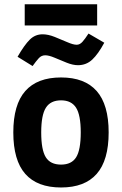

<svg xmlns="http://www.w3.org/2000/svg" viewBox="-20 -853 559 880"><path d="M259.8 6.3Q150.9 6.3 95.9 -55.9Q41 -118.2 41 -246.1Q41 -373.5 95.9 -435.8Q150.9 -498 259.8 -498Q368.2 -498 423.1 -435.8Q478 -373.5 478 -246.1Q478 -118.2 423.1 -55.9Q368.2 6.3 259.8 6.3ZM259.8 -98.6Q308.1 -98.6 329.1 -132.3Q350.1 -166 350.1 -246.1Q350.1 -325.7 328.6 -359.4Q307.1 -393.1 259.8 -393.1Q211.9 -393.1 190.4 -359.4Q168.9 -325.7 168.9 -246.1Q168.9 -166 189.9 -132.3Q210.9 -98.6 259.8 -98.6ZM129.4 -550.3 60.5 -592.8Q91.8 -647 116.5 -671.4Q141.1 -695.8 175.3 -695.8Q200.7 -695.8 230.7 -683.8Q260.7 -671.9 288.1 -659.9Q315.4 -647.9 331.5 -647.9Q345.7 -647.9 357.7 -661.1Q369.6 -674.3 385.7 -699.2L458 -657.2Q430.2 -605.5 402.8 -579.8Q375.5 -554.2 337.4 -554.2Q314 -554.2 285.4 -565.7Q256.8 -577.1 230.5 -588.4Q204.1 -599.6 187.5 -599.6Q169.9 -599.6 157.7 -586.2Q145.5 -572.8 129.4 -550.3ZM93.3 -736.3V-833.5H425.3V-736.3Z"/></svg>

Font: Anaheim
Style: Bold
Weight: 700
Version: Version 2.001